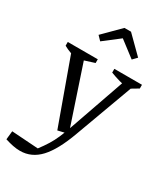

<svg xmlns="http://www.w3.org/2000/svg" viewBox="-253 -815 968 1114"><g transform="rotate(30 231.5 -258.5)"><path d="M-30 183 -24 126 154 138Q179 105 197 76Q215 47 229.5 13.5Q244 -20 260 -65L403 -474H463L307 -49Q260 81 204 141.5Q148 202 71 202Q48 202 23 197Q-2 192 -30 183ZM200 -9 32 -474H118L268 -25ZM90 -425Q65 -430 41 -438.5Q17 -447 -4 -459V-484H197V-459ZM436 -425Q403 -429 371 -438Q339 -447 308 -459V-484H493V-459ZM284 -719 395 -609 368 -581 262 -662 157 -581 130 -609 240 -719Z"/></g></svg>

Font: Piazzolla 24pt
Style: Regular
Weight: 400
Designer: Juan Pablo del Peral
Foundry: Huerta Tipografica
Version: Version 2.005